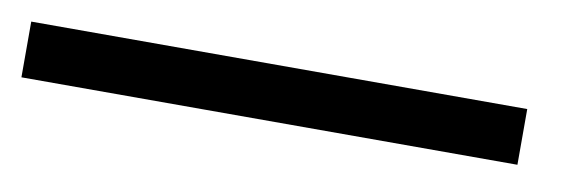

<svg xmlns="http://www.w3.org/2000/svg" viewBox="-24 3 626 207"><g transform="rotate(10 289.0 106.5)"><path d="M0 76H543V137H0Z"/></g></svg>

Font: Murecho Thin
Style: Regular
Weight: 400
Version: Version 1.010